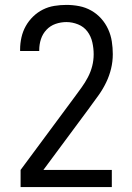

<svg xmlns="http://www.w3.org/2000/svg" viewBox="-20 -763 540 783"><path d="M64 0V-70L284 -367Q298 -386 312.5 -406Q327 -426 338.5 -448Q350 -470 356 -493.5Q362 -517 362 -542Q362 -566 356.5 -590.5Q351 -615 336.5 -634.5Q322 -654 298.5 -663.5Q275 -673 251 -673Q228 -673 206.5 -665.5Q185 -658 169.5 -641.5Q154 -625 147 -603.5Q140 -582 140 -559V-555H62V-561Q62 -586 67.5 -610.5Q73 -635 85 -656.5Q97 -678 115 -695.5Q133 -713 155 -724Q177 -735 201.5 -739Q226 -743 251 -743Q277 -743 303 -738Q329 -733 352 -720Q375 -707 392.5 -687.5Q410 -668 421 -644Q432 -620 436 -594Q440 -568 440 -542Q440 -512 433 -483Q426 -454 413 -427Q400 -400 383 -376Q366 -352 348 -328L347 -326Q346 -326 346 -326V-325L157 -70H436V0Z"/></svg>

Font: Iosevka srxl
Style: Regular
Weight: 400
Monospace: yes
Designer: Belleve Invis
Foundry: Belleve Invis
Version: Version 33.0.1; ttfautohint (v1.8.3)